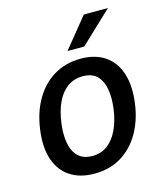

<svg xmlns="http://www.w3.org/2000/svg" viewBox="-110 -806 768 899"><g transform="rotate(-15 274.0 -356.5)"><path d="M237 10Q167.5 10 120 -21.2Q72.5 -52.5 52.2 -112Q32 -171.5 44 -256Q55 -337.5 90.8 -398.5Q126.5 -459.5 183 -493.2Q239.5 -527 312.5 -527Q382.5 -527 429.5 -495.2Q476.5 -463.5 496.2 -402.8Q516 -342 504 -256Q493 -177.5 458 -117.5Q423 -57.5 367.2 -23.8Q311.5 10 237 10ZM250 -72.5Q291.5 -72.5 322.5 -95.8Q353.5 -119 373.5 -161.2Q393.5 -203.5 401 -259Q408 -310.5 401.2 -352.8Q394.5 -395 370.2 -420Q346 -445 300.5 -445Q258 -445 226.5 -422.2Q195 -399.5 175.2 -357.8Q155.5 -316 148 -259Q141 -208.5 147.8 -166Q154.5 -123.5 179.2 -98Q204 -72.5 250 -72.5ZM263 -577.5 381 -723H498L344 -577.5Z"/></g></svg>

Font: Public Sans Thin Medium
Style: Italic
Weight: 500
Italic angle: -8°
Version: Version 2.001